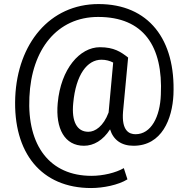

<svg xmlns="http://www.w3.org/2000/svg" viewBox="-20 -719 938 960"><path d="M847.2 -245.1C858.9 -522.5 722.7 -698.7 472.7 -698.7C228 -698.7 67.9 -500.5 56.2 -233.4C44.4 46.9 188 221.2 435.5 221.2C495.6 221.2 571.8 206.1 617.2 177.7L599.1 121.6C559.1 145 494.6 160.2 437.5 160.2C229.5 160.2 115.2 9.8 127 -233.4C137.2 -471.7 265.6 -634.3 470.7 -634.3C697.3 -634.3 795.9 -488.3 784.2 -245.1C780.3 -135.3 735.8 -47.9 657.7 -47.9C626 -47.9 587.4 -64.9 595.2 -160.6L620.6 -431.2C584.5 -459.5 549.8 -482.9 479.5 -482.9C379.4 -482.9 284.2 -375.5 268.6 -203.6C256.8 -75.2 303.7 9.8 399.9 9.8C448.2 9.8 495.1 -17.1 530.3 -72.3C546.4 -20 586.4 9.8 647.5 9.8C789.6 9.8 841.3 -125 847.2 -245.1ZM346.2 -203.6C359.4 -346.7 416.5 -420.4 487.3 -420.4C510.3 -420.4 529.8 -414.6 545.9 -406.2L523.4 -160.6C522.9 -159.7 522.9 -158.2 522.9 -156.2C497.1 -87.4 455.6 -60.1 421.9 -60.1C364.7 -60.1 336.9 -111.3 346.2 -203.6Z"/></svg>

Font: Nahid
Style: Regular
Weight: 400
Foundry: DejaVu fonts team - Redesigned by Saber Rastikerdar
Version: Version 0.3.0